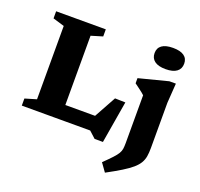

<svg xmlns="http://www.w3.org/2000/svg" viewBox="-161 -916 1388 1335"><g transform="rotate(20 533.5 -248.0)"><path d="M662.5 44.5H601L552 0H231L234 -107.5H581.5L520.5 -55.5L638 -269L715 -267ZM329 -620V0H46V-52.5L130.5 -77.5V-620L46 -645.5V-698H413.5V-645.5ZM898 -580Q844 -580 816.2 -600.8Q788.5 -621.5 788.5 -659.5Q788.5 -697.5 816.2 -717.2Q844 -737 898 -737Q952 -737 979.8 -717.2Q1007.5 -697.5 1007.5 -659.5Q1007.5 -621.5 979.8 -600.8Q952 -580 898 -580ZM814 -356Q808.5 -362 795.8 -372Q783 -382 767.2 -393.8Q751.5 -405.5 736.5 -416.5V-454.5L952.5 -510H1000.5L990.5 -364.5V-30.5Q990.5 5 986 32Q981.5 59 967.8 82.2Q954 105.5 927.5 128.5Q901 151.5 857.2 178.5Q813.5 205.5 748.5 240.5L704.5 179Q744 140.5 766.2 116.5Q788.5 92.5 798.8 75Q809 57.5 811.5 40.2Q814 23 814 -1.5Z"/></g></svg>

Font: Newsreader 9pt
Style: Bold
Weight: 700
Designer: Hugues Gentile
Foundry: Production Type
Version: Version 1.003